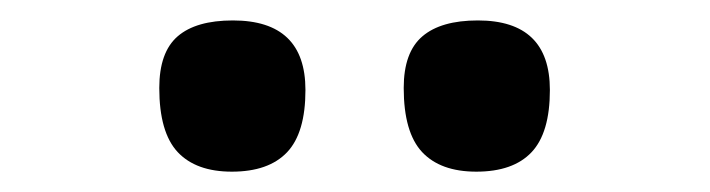

<svg xmlns="http://www.w3.org/2000/svg" viewBox="-20 -804 688 186"><path d="M441.4 -637.7Q406.7 -637.7 388.9 -656.7Q371.1 -675.8 371.1 -718.8Q371.1 -753.4 389.2 -768.8Q407.2 -784.2 442.9 -784.2Q512.7 -784.2 512.7 -716.8Q512.7 -675.3 494.9 -656.5Q477.1 -637.7 441.4 -637.7ZM204.6 -637.7Q169.9 -637.7 152.1 -656.7Q134.3 -675.8 134.3 -718.8Q134.3 -753.4 152.1 -768.8Q169.9 -784.2 205.6 -784.2Q275.9 -784.2 275.9 -716.8Q275.9 -675.3 258.1 -656.5Q240.2 -637.7 204.6 -637.7Z"/></svg>

Font: Pinar SemiBold
Style: Regular
Weight: 600
Designer: Amin Abedi
Version: Version 3.000